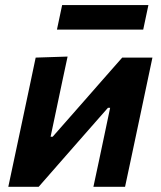

<svg xmlns="http://www.w3.org/2000/svg" viewBox="-20 -720 620 740"><path d="M12 0Q23.5 -54.5 34.2 -104.5Q45 -154.5 58 -216.5L68.5 -266Q84 -338 95 -391Q106 -444 117.5 -498L240.5 -502Q230 -453 220 -406.2Q210 -359.5 197 -297L175 -193H183L303 -329.5Q338.5 -370 376 -412.8Q413.5 -455.5 451 -498H567.5Q556 -443.5 545 -391.5Q534 -339.5 518.5 -266L508 -216.5Q495 -155 484.2 -104.2Q473.5 -53.5 462 0H340Q351 -51 360.8 -97.2Q370.5 -143.5 382.5 -200L404.5 -304.5H396L280.5 -173Q243 -130 205 -86.8Q167 -43.5 129 0ZM199.5 -606 219.5 -700.5H552L532 -606Z"/></svg>

Font: Commissioner SemiBold
Style: Italic
Weight: 600
Italic angle: -12°
Designer: Kostas Bartsokas
Foundry: Kostas Bartsokas
Version: Version 1.000; ttfautohint (v1.8.3)